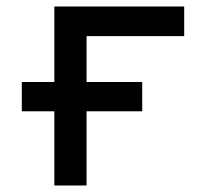

<svg xmlns="http://www.w3.org/2000/svg" viewBox="-20 -570 640 590"><path d="M147 0V-228H47V-318H147V-550H546V-459H246V-318H417V-228H246V0Z"/></svg>

Font: JetBrainsMono NFM Medium
Style: Regular
Weight: 500
Monospace: yes
Designer: Philipp Nurullin, Konstantin Bulenkov
Foundry: JetBrains
Version: Version 2.304; ttfautohint (v1.8.4.7-5d5b);Nerd Fonts 3.3.0